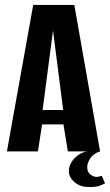

<svg xmlns="http://www.w3.org/2000/svg" viewBox="-20 -611 444 775"><path d="M8 0 114 -591H280L384 0H254L236 -109H150L133 0ZM152 -167H235L194 -488ZM340 144Q304 144 281 124.5Q258 105 258 80Q258 52 280.5 28Q303 4 337 -1L384 0Q357 9 344.5 28Q332 47 332 64Q332 83 344.5 93Q357 103 369 103Q377 103 382.5 101Q388 99 391 99L404 129Q399 132 384.5 138Q370 144 340 144Z"/></svg>

Font: Alumni Sans Thin
Style: Bold
Weight: 700
Version: Version 1.018